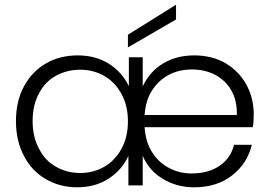

<svg xmlns="http://www.w3.org/2000/svg" viewBox="-20 -790 1150 818"><path d="M1061 -302C1061 -302 1061 -302 1061 -302C1061 -348 1051 -390 1030 -429C1009 -467 980 -497 942 -520C903 -543 858 -554 807 -554C807 -554 807 -554 807 -554C758 -554 715 -543 677 -521C639 -499 609 -466 588 -422C588 -422 588 -546 588 -546C588 -546 529 -546 529 -546C529 -546 529 -423 529 -423C529 -423 529 -423 529 -423C509 -464 480 -496 443 -519C406 -542 362 -554 312 -554C312 -554 312 -554 312 -554C261 -554 216 -543 176 -520C136 -497 105 -464 82 -422C59 -379 48 -330 48 -274C48 -274 48 -274 48 -274C48 -218 59 -169 82 -126C104 -83 135 -50 175 -27C214 -4 259 8 309 8C309 8 309 8 309 8C360 8 404 -4 443 -29C481 -54 509 -86 527 -126C527 -126 527 0 527 0C527 0 588 0 588 0C588 0 588 -126 588 -126C588 -126 588 -126 588 -126C606 -84 635 -51 674 -28C713 -4 758 8 807 8C807 8 807 8 807 8C872 8 926 -9 969 -43C1012 -76 1040 -120 1053 -173C1053 -173 977 -173 977 -173C977 -173 977 -173 977 -173C968 -136 948 -106 916 -84C884 -62 844 -51 796 -51C796 -51 796 -51 796 -51C763 -51 732 -58 703 -73C673 -88 648 -110 629 -140C610 -169 599 -205 596 -248C596 -248 1057 -248 1057 -248C1057 -248 1057 -248 1057 -248C1060 -265 1061 -283 1061 -302ZM989 -300C989 -300 596 -300 596 -300C596 -300 596 -300 596 -300C599 -341 609 -376 628 -405C647 -434 671 -457 701 -472C730 -487 762 -494 797 -494C797 -494 797 -494 797 -494C833 -494 866 -487 895 -472C924 -457 948 -435 965 -406C982 -377 990 -341 989 -300ZM322 -53C322 -53 322 -53 322 -53C283 -53 249 -62 218 -80C187 -97 163 -123 146 -157C128 -190 119 -229 119 -274C119 -274 119 -274 119 -274C119 -319 128 -359 146 -392C163 -425 187 -450 218 -467C249 -484 283 -493 322 -493C322 -493 322 -493 322 -493C359 -493 394 -484 425 -466C456 -448 480 -422 498 -389C516 -356 525 -317 525 -273C525 -273 525 -273 525 -273C525 -229 516 -190 498 -157C480 -124 456 -98 425 -80C394 -62 359 -53 322 -53ZM730 -770C730 -770 525 -642 525 -642C525 -642 525 -588 525 -588C525 -588 730 -707 730 -707C730 -707 730 -770 730 -770Z"/></svg>

Font: wox.body
Style: Regular
Weight: 500
Designer: Ninad Kale (Devanagari), Jonny Pinhorn (Latin)
Foundry: Indian Type Foundry
Version: ""